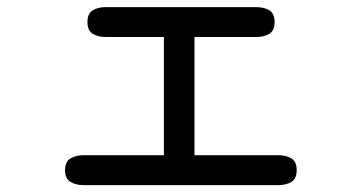

<svg xmlns="http://www.w3.org/2000/svg" viewBox="-20 -540 1040 552"><path d="M219.7 -7.8Q198.2 -7.8 182.6 -17.1Q167 -26.4 167 -50.8Q167 -75.2 182.6 -84.5Q198.2 -93.8 219.7 -93.8H451.2V-433.6H283.2Q261.7 -433.6 246.6 -442.9Q231.4 -452.1 231.4 -476.6Q231.4 -501 246.6 -510.3Q261.7 -519.5 283.2 -519.5H716.8Q739.3 -519.5 754.4 -510.3Q769.5 -501 769.5 -476.6Q769.5 -452.1 754.4 -442.9Q739.3 -433.6 716.8 -433.6H539.1V-93.8H780.3Q802.7 -93.8 817.9 -84.5Q833 -75.2 833 -50.8Q833 -26.4 817.9 -17.1Q802.7 -7.8 780.3 -7.8Z"/></svg>

Font: Kosugi Maru
Style: Regular
Weight: 400
Designer: MOTOYA
Version: Version 4.002